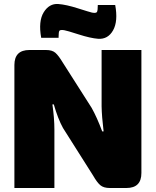

<svg xmlns="http://www.w3.org/2000/svg" viewBox="-20 -940 778 960"><path d="M273 -751H186Q171 -834 198.5 -878.5Q226 -923 271 -920Q311 -917 369 -898.5Q427 -880 440 -877Q461 -873 465 -880.5Q469 -888 469 -915H556Q571 -834 545.5 -788.5Q520 -743 471 -746Q432 -749 373 -768Q314 -787 301 -789Q281 -792 277 -786Q273 -780 273 -757Q273 -753 273 -751ZM687 -690V-75Q687 0 612 0H529Q498 0 481.5 -14Q465 -28 445 -63L295 -300Q270 -345 249 -418H242Q252 -348 252 -292V0H52V-615Q52 -690 127 -690H210Q241 -690 257 -676Q273 -662 294 -627L438 -401Q465 -353 491 -283H498Q489 -357 488 -408V-690Z"/></svg>

Font: Exo 2.0 Black
Style: Regular
Weight: 900
Designer: Natanael Gama
Version: Version 1.001;PS 001.001;hotconv 1.0.70;makeotf.lib2.5.58329